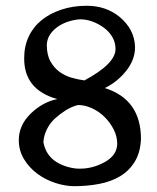

<svg xmlns="http://www.w3.org/2000/svg" viewBox="-20 -681 541 663"><path d="M466.8 -201.2Q464.8 -154.3 445.3 -122.6Q425.8 -90.8 394.5 -72.3Q363.3 -53.7 322.3 -45.9Q281.2 -38.1 237.3 -38.1Q205.1 -38.1 170.9 -49.3Q136.7 -60.5 108.9 -81.1Q81.1 -101.6 63 -131.3Q44.9 -161.1 44.9 -197.3Q44.9 -248 85.4 -288.1Q126 -328.1 177.7 -338.9Q62.5 -371.1 63.5 -480.5Q63.5 -521.5 79.1 -554.7Q94.7 -587.9 123.5 -611.3Q152.3 -634.8 192.4 -647.9Q232.4 -661.1 279.3 -661.1Q345.7 -661.1 392.6 -623Q445.3 -579.1 446.3 -517.6Q446.3 -474.6 415.5 -436Q384.8 -397.5 341.8 -377Q466.8 -337.9 466.8 -201.2ZM378.9 -511.7Q378.9 -534.2 368.2 -552.7Q357.4 -571.3 339.8 -584.5Q322.3 -597.7 300.8 -606Q279.3 -614.3 256.8 -614.3Q238.3 -613.3 218.8 -607.4Q199.2 -601.6 182.6 -590.8Q166 -580.1 154.3 -564Q142.6 -547.9 141.6 -526.4Q141.6 -491.2 154.3 -468.8Q167 -446.3 186 -432.6Q205.1 -418.9 227.5 -412.6Q250 -406.2 271.5 -403.3Q378.9 -460.9 378.9 -511.7ZM384.8 -183.6Q384.8 -210 372.6 -233.9Q360.4 -257.8 341.3 -276.9Q322.3 -295.9 297.9 -307.1Q273.4 -318.4 249 -318.4Q226.6 -312.5 206.5 -299.8Q186.5 -287.1 169.4 -271.5Q152.3 -255.9 141.6 -233.9Q130.9 -211.9 129.9 -189.5Q134.8 -165 146.5 -148.4Q158.2 -131.8 175.8 -121.1Q193.4 -110.4 214.4 -104.5Q235.4 -98.6 252.9 -98.6Q298.8 -97.7 341.3 -121.1Q383.8 -144.5 384.8 -183.6Z"/></svg>

Font: Podda
Style: Regular
Weight: 400
Designer: Md. Tanbin Islam Siyam
Foundry: Tanbin Islam Siyam
Version: Version 0.258